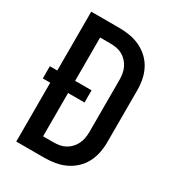

<svg xmlns="http://www.w3.org/2000/svg" viewBox="-178 -838 855 941"><g transform="rotate(30 250.0 -367.5)"><path d="M60 0V-333H18V-402H60V-735H219Q249 -735 279 -730Q309 -725 336.5 -712Q364 -699 386 -678.5Q408 -658 422 -631.5Q436 -605 442 -575Q448 -545 448 -515V-220Q448 -190 442 -160Q436 -130 422 -103.5Q408 -77 386 -56.5Q364 -36 336.5 -23Q309 -10 279 -5Q249 0 219 0ZM161 -88H219Q237 -88 254 -91Q271 -94 286.5 -102.5Q302 -111 314 -124Q326 -137 333.5 -152.5Q341 -168 344 -185.5Q347 -203 347 -220V-515Q347 -532 344 -549.5Q341 -567 333.5 -582.5Q326 -598 314 -611Q302 -624 286.5 -632.5Q271 -641 254 -644Q237 -647 219 -647H161V-402H254V-333H161Z"/></g></svg>

Font: Iosevka SS18 Semibold
Style: Regular
Weight: 600
Monospace: yes
Designer: Belleve Invis
Foundry: Belleve Invis
Version: Version 25.1.1; ttfautohint (v1.8.4)